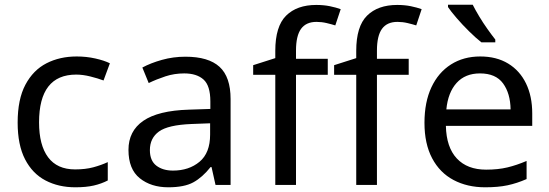

<svg xmlns="http://www.w3.org/2000/svg" viewBox="-20 -786 2333 816"><path d="M300 10Q229 10 173.5 -19Q118 -48 86.5 -109Q55 -170 55 -265Q55 -364 88 -426Q121 -488 177.5 -517Q234 -546 306 -546Q347 -546 385 -537.5Q423 -529 447 -517L420 -444Q396 -453 364 -461Q332 -469 304 -469Q146 -469 146 -266Q146 -169 184.5 -117.5Q223 -66 299 -66Q343 -66 376.5 -75Q410 -84 438 -97V-19Q411 -5 378.5 2.5Q346 10 300 10Z M768 -545Q866 -545 913 -502Q960 -459 960 -365V0H896L879 -76H875Q840 -32 801.5 -11Q763 10 695 10Q622 10 574 -28.5Q526 -67 526 -149Q526 -229 589 -272.5Q652 -316 783 -320L874 -323V-355Q874 -422 845 -448Q816 -474 763 -474Q721 -474 683 -461.5Q645 -449 612 -433L585 -499Q620 -518 668 -531.5Q716 -545 768 -545ZM794 -259Q694 -255 655.5 -227Q617 -199 617 -148Q617 -103 644.5 -82Q672 -61 715 -61Q783 -61 828 -98.5Q873 -136 873 -214V-262Z M1373 -468H1238V0H1150V-468H1056V-509L1150 -539V-570Q1150 -674 1196 -719.5Q1242 -765 1324 -765Q1356 -765 1382.5 -759.5Q1409 -754 1428 -747L1405 -678Q1389 -683 1368 -688Q1347 -693 1325 -693Q1281 -693 1259.5 -663.5Q1238 -634 1238 -571V-536H1373Z M1717 -468H1582V0H1494V-468H1400V-509L1494 -539V-570Q1494 -674 1540 -719.5Q1586 -765 1668 -765Q1700 -765 1726.5 -759.5Q1753 -754 1772 -747L1749 -678Q1733 -683 1712 -688Q1691 -693 1669 -693Q1625 -693 1603.5 -663.5Q1582 -634 1582 -571V-536H1717Z M2021 -546Q2090 -546 2139.5 -516Q2189 -486 2215.5 -431.5Q2242 -377 2242 -304V-251H1875Q1877 -160 1921.5 -112.5Q1966 -65 2046 -65Q2097 -65 2136.5 -74.5Q2176 -84 2218 -102V-25Q2177 -7 2137 1.5Q2097 10 2042 10Q1966 10 1907.5 -21Q1849 -52 1816.5 -113.5Q1784 -175 1784 -264Q1784 -352 1813.5 -415Q1843 -478 1896.5 -512Q1950 -546 2021 -546ZM2020 -474Q1957 -474 1920.5 -433.5Q1884 -393 1877 -321H2150Q2149 -389 2118 -431.5Q2087 -474 2020 -474ZM1989 -766Q2000 -744 2016.5 -716.5Q2033 -689 2051.5 -663Q2070 -637 2085 -618V-606H2026Q2003 -624 1974 -652.5Q1945 -681 1920.5 -709.5Q1896 -738 1884 -756V-766Z"/></svg>

Font: Noto Sans Modi
Style: Regular
Weight: 400
Designer: Monotype Design Team
Foundry: Monotype Imaging Inc.
Version: Version 2.003; ttfautohint (v1.8.4.7-5d5b)